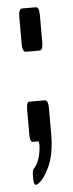

<svg xmlns="http://www.w3.org/2000/svg" viewBox="-50 -527 274 716"><g transform="rotate(-5 87.0 -169.0)"><path d="M58.6 160.2Q57.6 160.6 56.2 160.6Q46.9 160.6 46.9 138.2V129.9Q46.9 116.7 48.1 110.6Q49.3 104.5 50.5 102.5Q51.8 100.6 58.1 93.3Q68.8 80.1 75 56.6Q81.1 33.2 81.1 13.2Q81.1 0 78.1 0H57.1Q46.9 0 46.9 -27.8V-121.1Q46.9 -150.4 57.1 -150.4H115.7Q128.4 -150.4 128.4 -119.1V-24.4Q128.4 52.7 105.5 100.8Q82.5 148.9 58.6 160.2ZM61 -336.9Q47.9 -336.9 47.9 -368.2V-467.8Q47.9 -499 61 -499H112.3Q125 -499 125 -467.8V-368.2Q125 -336.9 112.3 -336.9Z"/></g></svg>

Font: BenchNine
Style: Bold
Weight: 700
Version: Version 1 ; ttfautohint (v0.92.18-e454-dirty) -l 8 -r 50 -G 